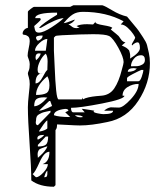

<svg xmlns="http://www.w3.org/2000/svg" viewBox="-20 -686 610 730"><path d="M99 0Q99 -47 92.5 -139.5Q86 -232 86 -278Q86 -296 89.5 -327Q93 -358 93 -366Q93 -381 89.5 -392Q86 -403 86 -407Q86 -410 89.5 -418Q93 -426 93 -442Q93 -451 89 -461Q85 -471 85 -474Q85 -484 89 -502Q93 -520 93 -529Q93 -543 86.5 -548Q80 -553 73 -553.5Q66 -554 66 -558Q66 -566 72 -572.5Q78 -579 86 -580V-641Q86 -644 96.5 -652Q107 -660 110 -660H247L259 -666H369Q380 -663 407 -646.5Q434 -630 463 -623Q466 -619 485 -596.5Q504 -574 507.5 -568.5Q511 -563 523.5 -544.5Q536 -526 539 -514.5Q542 -503 546 -484.5Q550 -466 550 -446Q550 -370 506 -303Q462 -236 388 -222Q327 -209 284 -209Q270 -209 235.5 -211Q201 -213 197 -213Q197 -201 194 -196Q193 -194 191 -191V18L185 24Q131 24 99 0ZM104 -24Q116 -12 117 -12Q128 -12 145 -30Q162 -48 162 -62H142Q168 -71 168 -109Q148 -109 130.5 -69.5Q113 -30 104 -24ZM160 -37Q154 -34 148 -12Q152 -12 155 -13Q158 -14 159 -18Q160 -22 160 -23.5Q160 -25 160 -30.5Q160 -36 160 -37ZM160 -130Q156 -129 149.5 -126.5Q143 -124 140 -123Q137 -122 133 -120Q129 -118 127.5 -115.5Q126 -113 124.5 -109Q123 -105 123 -99Q123 -98 123.5 -92.5Q124 -87 124 -86Q125 -87 134 -95Q143 -103 150.5 -112.5Q158 -122 160 -130ZM124 -135V-129Q147 -129 155 -136.5Q163 -144 163 -167H154ZM145 -173Q122 -173 122 -160Q122 -157 124 -155Q141 -163 148 -173ZM160 -228Q158 -228 154 -223.5Q150 -219 145.5 -213Q141 -207 137 -200.5Q133 -194 130 -190L128 -186Q134 -186 142 -188.5Q150 -191 155 -194Q160 -197 160 -198ZM117 -228Q117 -227 116.5 -225Q116 -223 116 -221Q116 -210 124 -210L172 -259V-265Q167 -264 155.5 -261.5Q144 -259 139.5 -257Q135 -255 128.5 -251.5Q122 -248 119.5 -242.5Q117 -237 117 -228ZM185 -248Q203 -241 247 -241L228 -259L240 -265Q240 -272 228 -272Q185 -267 185 -248ZM265 -248Q272 -240 287 -240L295 -241Q292 -248 265 -248ZM339 -265Q336 -264 336 -262Q336 -258 351.5 -255Q367 -252 373 -252Q410 -252 410 -265H376Q386 -275 401 -278Q402 -278 414 -277.5Q426 -277 432 -277Q448 -277 477.5 -309Q507 -341 507 -367Q484 -367 465 -355Q446 -343 446 -322H453Q453 -309 368 -292.5Q283 -276 250 -276Q250 -259 259 -259H302L291 -272H295Q324 -268 339 -265ZM167 -302 128 -265Q142 -265 178 -283L171 -302ZM148 -316Q128 -316 119 -309.5Q110 -303 110 -282Q131 -282 160 -315Q159 -315 154 -315.5Q149 -316 148 -316ZM185 -523V-493Q186 -481 188 -429Q190 -377 193.5 -342.5Q197 -308 203 -308H291L295 -315V-308Q303 -313 317 -316Q331 -319 346.5 -320.5Q362 -322 364 -322Q397 -324 414.5 -350Q432 -376 443 -420Q450 -444 450 -450Q450 -468 430 -504.5Q410 -541 395 -549Q381 -556 334 -556Q331 -556 310 -555.5Q289 -555 283 -555Q194 -552 191 -549L185 -543ZM160 -396Q117 -360 117 -325Q143 -325 155.5 -331.5Q168 -338 168 -361Q168 -383 160 -396ZM142 -407Q115 -407 115 -369Q130 -369 142 -392.5Q154 -416 160 -420Q160 -426 160.5 -436.5Q161 -447 161 -452Q161 -472 154 -482Q142 -473 132.5 -454.5Q123 -436 123 -421Q123 -406 134 -406Q139 -406 142 -407ZM525 -420H517Q507 -416 485 -404.5Q463 -393 463 -389V-377H506Q513 -377 519 -394.5Q525 -412 525 -420ZM489 -427Q466 -427 466 -413Q491 -413 500 -426H495Q490 -427 489 -427ZM516 -476Q500 -476 489 -462.5Q478 -449 478 -434Q495 -434 503 -434.5Q511 -435 521 -440.5Q531 -446 531 -458Q531 -476 516 -476ZM135 -482Q132 -483 128 -483Q115 -483 115 -466L116 -462Q117 -458 117 -457Q131 -468 135 -482ZM443 -513Q445 -512 449.5 -510Q454 -508 455.5 -507Q457 -506 460.5 -504Q464 -502 465 -500.5Q466 -499 468.5 -497Q471 -495 471.5 -492.5Q472 -490 473 -487Q474 -484 474.5 -480.5Q475 -477 475 -472Q475 -464 474 -463Q512 -486 512 -503Q512 -525 503 -525Q494 -525 482 -513Q481 -516 481 -517Q481 -519 487.5 -529.5Q494 -540 494 -543Q494 -545 486.5 -556.5Q479 -568 465.5 -580.5Q452 -593 439 -593L450 -605Q384 -641 295 -641Q272 -641 256.5 -631Q241 -621 222 -598Q227 -598 237 -601.5Q247 -605 255.5 -608.5Q264 -612 265 -611Q256 -598 240 -593Q246 -591 250.5 -587Q255 -583 259.5 -581Q264 -579 271 -579Q272 -579 278 -580H283L271 -587Q285 -594 311 -594Q316 -594 323.5 -593.5Q331 -593 334 -593L345 -605Q343 -603 343 -601Q343 -595 373.5 -590Q404 -585 407 -580L401 -574Q426 -554 431 -549Q432 -548 439.5 -537Q447 -526 457 -525ZM160 -538Q147 -538 130 -522.5Q113 -507 113 -493H154L157 -514Q160 -535 160 -538ZM117 -543Q117 -536 124 -531Q142 -537 142 -551Q117 -551 117 -543ZM110 -587Q112 -572 115.5 -567Q119 -562 128 -562Q145 -562 176.5 -582.5Q208 -603 222 -617Q198 -617 135 -580H128Q142 -597 197 -630V-638Q114 -638 114 -617H133Q133 -616 134 -614Q135 -612 135 -611Q135 -610 124 -599.5Q113 -589 110 -587Z"/></svg>

Font: CabinSketch
Style: Regular
Weight: 400
Designer: Pablo Impallari
Foundry: Pablo Impallari. www.impallari.com Igino Marini. www.ikern.com
Version: Version 1.002